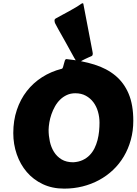

<svg xmlns="http://www.w3.org/2000/svg" viewBox="-20 -1125 834 1171"><path d="M276.4 -333Q276.4 -297.9 283.9 -262.5Q291.5 -227.1 309.1 -198.7Q326.7 -170.4 355.5 -152.8Q384.3 -135.3 426.8 -135.3Q459.5 -137.2 484.1 -148.7Q508.8 -160.2 526.6 -178.5Q544.4 -196.8 556.2 -220.5Q567.9 -244.1 574.7 -270.3Q581.5 -296.4 584.2 -323.7Q586.9 -351.1 586.9 -376.5Q586.9 -411.1 577.6 -443.6Q568.4 -476.1 549.8 -501Q531.2 -525.9 503.7 -541Q476.1 -556.2 439.5 -556.2Q410.6 -556.2 387.5 -545.4Q364.3 -534.7 346.2 -516.8Q328.1 -499 315.2 -475.8Q302.2 -452.6 293.7 -428Q285.2 -403.3 281 -378.7Q276.9 -354 276.4 -333ZM371.6 25.4Q298.3 25.4 240.7 -2Q183.1 -29.3 143.3 -75.9Q103.5 -122.6 82.3 -183.8Q61 -245.1 61 -313.5Q61 -390.1 82.8 -454.8Q104.5 -519.5 143.6 -569.6Q182.6 -619.6 236.6 -654.1Q290.5 -688.5 355 -705.1Q360.8 -705.1 364 -714.4Q367.2 -723.6 369.6 -734.9Q372.1 -746.1 375.5 -755.4Q378.9 -764.6 385.3 -764.6Q480 -754.9 555.7 -731.2Q631.3 -707.5 684.1 -663.6Q736.8 -619.6 764.9 -552.5Q793 -485.4 793 -388.7Q793 -326.7 777.8 -272Q762.7 -217.3 735.4 -171.1Q708 -125 669.7 -88.6Q631.3 -52.2 584.5 -26.9Q537.6 -1.5 483.6 12Q429.7 25.4 371.6 25.4ZM384.3 -859.9Q373 -880.4 365.2 -894Q357.4 -907.7 350.6 -919.9Q343.8 -932.1 335.9 -946Q328.1 -960 317.4 -980.5Q314.5 -985.8 313.7 -990.7Q313 -995.6 312.5 -999.5Q312.5 -1004.9 314.9 -1008.1Q317.4 -1011.2 322.3 -1013.7Q340.3 -1023.9 360.1 -1034.4Q379.9 -1044.9 399.9 -1055.9Q419.9 -1066.9 439.7 -1078.6Q459.5 -1090.3 477.5 -1103Q482.4 -1105.5 484.4 -1105.5Q487.3 -1105.5 488.3 -1101.6L543 -815.9Q543.9 -809.6 544.9 -805.4Q545.9 -801.3 545.9 -797.4Q545.9 -793 544.4 -789.1Q543 -785.2 538.1 -782.7Q527.8 -778.3 519 -774.4Q510.3 -770.5 501.7 -766.4Q493.2 -762.2 483.6 -757.3Q474.1 -752.4 462.4 -745.1Q460.4 -743.2 457 -743.2Q452.6 -743.2 447.3 -749.8Q441.9 -756.3 433.8 -770.3Q425.8 -784.2 413.8 -806.4Q401.9 -828.6 384.3 -859.9Z"/></svg>

Font: Carter One
Style: Regular
Weight: 400
Designer: vernon adams
Foundry: vernon adams
Version: Version 1.000